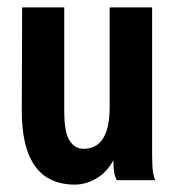

<svg xmlns="http://www.w3.org/2000/svg" viewBox="-20 -488 478 520"><path d="M182 12Q139 12 107 -7.5Q75 -27 57 -71.5Q39 -116 39 -192L40 -468H154V-188Q154 -129 168.5 -107Q183 -85 206 -85Q277 -85 277 -198V-468H392V-74Q392 -52 393 -34.5Q394 -17 400 0H296Q290 -13 288.5 -26Q287 -39 287 -54Q270 -22 241.5 -5Q213 12 182 12Z"/></svg>

Font: Inconsolata SemiCondensed ExtraBold
Style: Regular
Weight: 800
Width: 4
Monospace: yes
Designer: Raph Levien, Cyreal, Brenton Simpson
Foundry: Raph Levien, Cyreal, Google
Version: Version 3.100; ttfautohint (v1.8.4.7-5d5b)